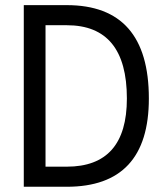

<svg xmlns="http://www.w3.org/2000/svg" viewBox="-20 -713 626 733"><path d="M70.8 0V-693.4H234.9Q548.3 -693.4 548.3 -336.9Q548.3 0 234.9 0ZM153.8 -76.7H234.9Q464.4 -76.7 464.4 -336.9Q464.4 -616.7 234.9 -616.7H153.8Z"/></svg>

Font: Cascadia Code NF SemiLight
Style: Regular
Weight: 350
Monospace: yes
Designer: Aaron Bell
Foundry: Saja Typeworks
Version: Version 2404.023; ttfautohint (v1.8.4)